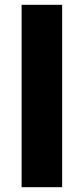

<svg xmlns="http://www.w3.org/2000/svg" viewBox="-20 -780 349 800"><path d="M239 0H70V-760H239Z"/></svg>

Font: Noto Sans Cherokee ExtraBold
Style: Regular
Weight: 800
Designer: Monotype Design Team
Foundry: Monotype Imaging Inc.
Version: Version 2.001; ttfautohint (v1.8.4.7-5d5b)